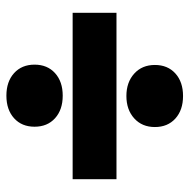

<svg xmlns="http://www.w3.org/2000/svg" viewBox="-16 -565 592 600"><g transform="rotate(-90 280.0 -265.0)"><path d="M540 -197H20V-334H540ZM209.5 -13Q183 -37 183 -77Q183 -117 210 -141.5Q237 -166 280 -166Q323 -166 350 -141.5Q377 -117 377 -77Q377 -37 350.5 -13Q324 11 280 11Q236 11 209.5 -13ZM210.5 -389Q184 -413 184 -453Q184 -493 210.5 -517Q237 -541 281 -541Q325 -541 351.5 -517Q378 -493 378 -453Q378 -413 351.5 -389Q325 -365 281 -365Q237 -365 210.5 -389Z"/></g></svg>

Font: Fivo Sans Black
Style: Regular
Weight: 900
Designer: Alexander Slobzheninov
Foundry: Alexander Slobzheninov
Version: 1.0